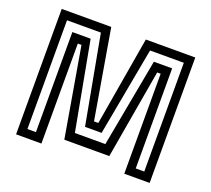

<svg xmlns="http://www.w3.org/2000/svg" viewBox="-119 -853 1108 1007"><g transform="rotate(20 435.0 -350.0)"><path d="M62.5 0V-700H339L423.5 -203.5H447.5L532 -700H808V0H666.5V-558H647L561 -60H310L224.5 -558H204V0ZM109 -46.5H156.5V-605H258.5L350 -112H520L611.5 -605H713.5V-46.5H761V-653.5H572.5L481.5 -160.5H389L298 -653.5H109Z"/></g></svg>

Font: Tourney Medium
Style: Regular
Weight: 500
Designer: Tyler Finck
Foundry: Etcetera Type Co
Version: Version 1.015